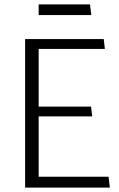

<svg xmlns="http://www.w3.org/2000/svg" viewBox="-20 -859 543 879"><path d="M483 0 477 -50H157V-326H402L397 -371H157V-635H460L455 -680H95V0ZM157 -790H398L392 -839H157Z"/></svg>

Font: Catamaran Light
Style: Regular
Weight: 300
Designer: Pria Ravichandran
Version: Version 2.000